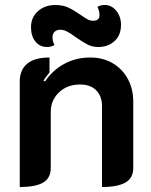

<svg xmlns="http://www.w3.org/2000/svg" viewBox="-20 -739 605 768"><path d="M59 -413Q59 -459 88.5 -484Q118 -509 178 -509V-449Q166 -435 154 -417L160 -413Q190 -458 237 -483.5Q284 -509 341 -509Q392 -509 431 -486Q470 -463 491.5 -423Q513 -383 513 -333V-67Q513 -27 482 -9Q451 9 388 9V-315Q388 -353 365.5 -377Q343 -401 300 -401Q249 -401 216 -369.5Q183 -338 183 -291V-67Q183 -27 153 -9Q123 9 59 9ZM104 -630Q104 -670 132 -694.5Q160 -719 201 -719Q232 -719 254 -708.5Q276 -698 303 -679Q320 -667 330.5 -661.5Q341 -656 352 -656Q378 -656 378 -678Q378 -690 374.5 -700Q371 -710 370 -712Q382 -719 399 -719Q426 -719 445 -696Q464 -673 464 -640Q464 -598 438 -574.5Q412 -551 373 -551Q349 -551 329 -561.5Q309 -572 282 -591Q262 -606 248 -613Q234 -620 221 -620Q207 -620 198.5 -612Q190 -604 190 -590Q190 -573 198 -559Q185 -551 168 -551Q139 -551 121.5 -573Q104 -595 104 -630Z"/></svg>

Font: K2D
Style: Bold
Weight: 700
Designer: Katatrad Aksorn Co.,Ltd.
Foundry: Cadson Demak Co.,Ltd.
Version: Version 1.000; ttfautohint (v1.6)